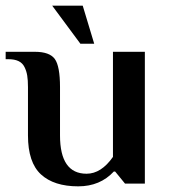

<svg xmlns="http://www.w3.org/2000/svg" viewBox="-29 -655 602 685"><path d="M257.8 -499 157.2 -634.8H266.1L307.1 -499ZM250 9.8Q163.6 9.8 117.2 -32.7Q70.8 -75.2 70.8 -171.9V-344.2Q70.8 -369.1 68.1 -385.5Q65.4 -401.9 58.3 -416Q51.3 -430.2 37.1 -437Q22.9 -443.8 1 -443.8H-8.8V-470.2H95.2Q147.9 -470.2 166.5 -444.6Q185.1 -418.9 185.1 -344.2V-171.9Q185.1 -35.2 279.8 -35.2Q332 -35.2 374 -95.2V-470.2H487.8V0H417L381.8 -43H377Q328.1 9.8 250 9.8Z"/></svg>

Font: El Messiri SemiBold
Style: Regular
Weight: 600
Designer: Mohamed Gaber
Foundry: Kief Type Foundry
Version: Version 2.007;PS 002.007;hotconv 1.0.88;makeotf.lib2.5.64775